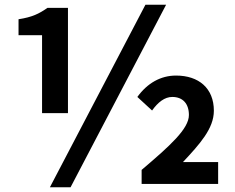

<svg xmlns="http://www.w3.org/2000/svg" viewBox="-20 -774 988 808"><path d="M190 14H277L679 -754H592ZM157 -298H266V-741H180C144 -716 116 -702 58 -693V-626H157ZM576 0H898V-92H750C821 -168 880 -233 880 -308C880 -403 816 -456 721 -456C656 -456 600 -424 558 -366L620 -309C645 -344 673 -366 705 -366C749 -366 775 -338 775 -290C775 -232 696 -161 576 -59Z"/></svg>

Font: Noto Sans JP
Style: Bold
Weight: 700
Designer: Ryoko NISHIZUKA  (kana, bopomofo & ideographs); Paul D. Hunt (Latin, Greek & Cyrillic); Sandoll Communications , Soo-you
Foundry: Adobe
Version: Version 2.002;hotconv 1.0.116;makeotfexe 2.5.65601